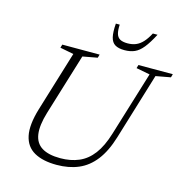

<svg xmlns="http://www.w3.org/2000/svg" viewBox="-126 -1002 1094 1130"><g transform="rotate(15 421.0 -437.0)"><path d="M186 -271.5Q161 -189 168.8 -136.2Q176.5 -83.5 217 -58.5Q257.5 -33.5 329 -33.5Q392.5 -33.5 442.2 -54.8Q492 -76 528.5 -124.2Q565 -172.5 589.5 -253L710 -646L626.5 -662L632.5 -682.5H842L836 -662L746 -645.5L622.5 -240Q595 -149.5 552.2 -94.5Q509.5 -39.5 451.2 -14.8Q393 10 318.5 10Q234.5 10 182 -19.5Q129.5 -49 116 -113Q102.5 -177 133.5 -279.5L245.5 -646L162.5 -662L168.5 -682.5H396L390 -662L300.5 -645.5ZM536.5 -789Q565.5 -789 588 -798.5Q610.5 -808 629.5 -828.8Q648.5 -849.5 666.5 -883.5H695Q666.5 -829 642.2 -799Q618 -769 591.5 -757.2Q565 -745.5 529.5 -745.5Q493.5 -745.5 472.5 -758Q451.5 -770.5 444.2 -800.8Q437 -831 441 -883.5H464.5Q462.5 -849.5 468.5 -828.5Q474.5 -807.5 491 -798.2Q507.5 -789 536.5 -789Z"/></g></svg>

Font: Newsreader Light
Style: Italic
Weight: 300
Italic angle: -17°
Designer: Hugues Gentile
Foundry: Production Type
Version: Version 1.003